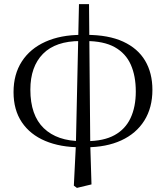

<svg xmlns="http://www.w3.org/2000/svg" viewBox="-20 -701 809 936"><path d="M340 204 350 3 365 -681H414L420 3L426 198L355 215ZM373 17Q274 17 200.5 -14Q127 -45 86.5 -105Q46 -165 46 -252Q46 -339 86.5 -401.5Q127 -464 201.5 -497.5Q276 -531 377 -531L372 -501Q251 -501 189.5 -438.5Q128 -376 128 -264Q128 -139 193.5 -76Q259 -13 377 -13ZM398 17 402 -13Q485 -13 538 -42Q591 -71 616.5 -125.5Q642 -180 642 -255Q642 -331 617.5 -386Q593 -441 539.5 -471Q486 -501 397 -501L401 -531Q509 -531 580.5 -498Q652 -465 687.5 -405Q723 -345 723 -263Q723 -176 683.5 -113Q644 -50 571 -16.5Q498 17 398 17Z"/></svg>

Font: Noto Serif SC
Style: Regular
Weight: 400
Designer: Ryoko NISHIZUKA 西塚涼子 (kana & ideographs); Frank Grießhammer (Latin, Greek & Cyrillic); Wenlong ZHANG 张文龙 (bopomofo); San
Foundry: Adobe
Version: Version 2.002-H1;hotconv 1.1.0;makeotfexe 2.6.0